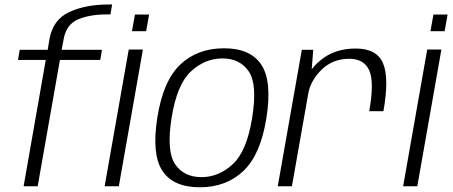

<svg xmlns="http://www.w3.org/2000/svg" viewBox="-20 -808 1964 833"><path d="M82.5 0H143.5L240 -548H415L422.5 -592H247.5L256 -637.5Q267.5 -702.5 318.8 -724Q370 -745.5 444 -745.5H459L466.5 -788.5H451Q350.5 -788.5 280 -755.5Q209.5 -722.5 194.5 -638L187 -592H65.5L58 -548H178.5ZM434 0H495.5L600 -593H538.5ZM565.5 -745 552.5 -672.5H614L627 -745Z M847 4.5Q961.5 4.5 1036.2 -66.5Q1111 -137.5 1136 -297.5Q1161 -456 1113.8 -527.2Q1066.5 -598.5 952 -598.5Q836.5 -598.5 762 -527.8Q687.5 -457 662.5 -297.5Q637.5 -138.5 684.5 -67Q731.5 4.5 847 4.5ZM854 -39.5Q778 -39.5 739.8 -95.5Q701.5 -151.5 724.5 -297Q747.5 -441.5 808.2 -498Q869 -554.5 945 -554.5Q1020.5 -554.5 1059 -498.5Q1097.5 -442.5 1074 -297Q1051 -152.5 990.2 -96Q929.5 -39.5 854 -39.5Z M1582 -325.5H1643.5Q1669 -468.5 1642 -533Q1615 -597.5 1523 -597.5Q1432 -597.5 1370 -546.2Q1308 -495 1295.5 -423L1317 -400.5Q1327.5 -459.5 1375.8 -506.2Q1424 -553 1495.5 -553Q1559 -553 1581.8 -503Q1604.5 -453 1582 -325.5ZM1185 0H1246.5L1329.5 -470.5L1339 -592H1289.5Z M1729 0H1790.5L1895 -593H1833.5ZM1860.5 -745 1847.5 -672.5H1909L1922 -745Z"/></svg>

Font: Anybody UltraCondensed Thin Light
Style: Italic
Weight: 300
Italic angle: -10°
Version: Version 1.111